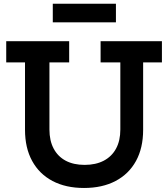

<svg xmlns="http://www.w3.org/2000/svg" viewBox="-20 -970 878 1002"><path d="M505 -755H825V-644.5H727V-292.5Q727 -198 689.8 -130Q652.5 -62 583.2 -25.5Q514 11 418.5 11Q323 11 254 -25.5Q185 -62 147.8 -130Q110.5 -198 110.5 -292.5V-644.5H12.5V-755H341V-644.5H238V-294Q238 -236 260 -194.5Q282 -153 323 -131.2Q364 -109.5 421.5 -109.5Q480 -109.5 521.8 -131.5Q563.5 -153.5 585.8 -194.8Q608 -236 608 -294V-644.5H505ZM585 -950.5V-853.5H255.5V-950.5Z"/></svg>

Font: Hepta Slab SemiBold
Style: Regular
Weight: 600
Designer: Michael LaGattuta
Foundry: Michael LaGattuta
Version: Version 1.102